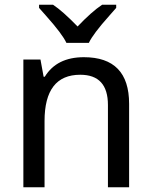

<svg xmlns="http://www.w3.org/2000/svg" viewBox="-20 -786 640 806"><path d="M433.1 0V-345.2Q433.1 -472.2 316.9 -472.2Q167 -472.2 167 -277.8V0H78.1V-536.1H149.9L163.1 -463.9H168Q218.3 -545.9 332 -545.9Q522 -545.9 522 -350.1V0ZM467.8 -752.9Q455.6 -738.8 439 -720.2Q370.1 -643.1 353 -606H258.8Q241.7 -643.1 172.9 -720.2L144 -752.9V-766.1H202.6Q242.7 -739.7 305.7 -674.8Q365.2 -737.3 408.7 -766.1H467.8Z"/></svg>

Font: Apple Sans Adjectives
Style: Regular
Weight: 400
Monospace: yes
Foundry: Apple Sans Adjectives
Version: Version 0.01